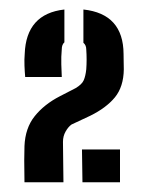

<svg xmlns="http://www.w3.org/2000/svg" viewBox="-20 -823 308 404"><path d="M31.5 -439.5Q31 -473 31 -485.5Q31 -498 31.5 -515.5Q33 -553.5 53 -578.5Q73 -603.5 106 -620.5L139 -637.5Q152.5 -645.5 156.2 -654.2Q160 -663 161.5 -677Q163 -697.5 161.5 -719Q161.5 -728 155.5 -733V-803Q239.5 -794 240 -709.5Q240 -702.5 240.2 -694.8Q240.5 -687 240.5 -677Q240 -640.5 221.8 -618.2Q203.5 -596 170 -579.5L130.5 -561Q123.5 -556 118 -546.2Q112.5 -536.5 112.5 -524.5L113.5 -439.5ZM33 -661Q32 -672 31.5 -685Q31 -698 32 -709.5Q35 -794 115.5 -803V-734Q110 -729 110 -719.5Q108.5 -703.5 109 -687.5Q109.5 -671.5 110 -661ZM153.5 -439.5 152.5 -508.5H232.5V-439.5Z"/></svg>

Font: Big Shoulders Stencil Display
Style: Bold
Weight: 700
Designer: Patric King
Foundry: XO Type Co
Version: Version 1.000